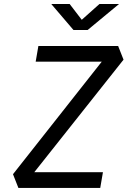

<svg xmlns="http://www.w3.org/2000/svg" viewBox="-20 -918 626 938"><path d="M69.8 0H469.7L482.9 -76.7H147.5L583.5 -626.5L557.1 -693.4H167.5L154.3 -616.7H477.1L43.5 -66.9ZM338.9 -771.5H408.2L561.5 -898.4H465.8L379.4 -821.3L320.3 -898.4H230.5Z"/></svg>

Font: Cascadia Mono NF SemiLight
Style: Italic
Weight: 350
Italic angle: -10°
Monospace: yes
Designer: Aaron Bell
Foundry: Saja Typeworks
Version: Version 2404.023